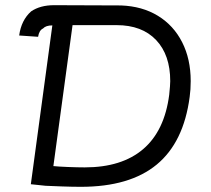

<svg xmlns="http://www.w3.org/2000/svg" viewBox="-20 -712 813 741"><path d="M156 5 99 -1 182 -614Q157 -614 146 -602Q131 -595 127 -570L54 -575Q62 -634 100 -668Q135 -692 189 -692L447 -691Q529 -688 589.5 -651Q650 -614 683 -549Q716 -484 716 -399Q716 -366 712 -338Q689 -163 585 -77Q481 9 292 9Q259 9 218.5 7.5Q178 6 156 5ZM633 -346Q637 -384 637 -399Q637 -500 582.5 -557.5Q528 -615 430 -615H260L186 -71Q205 -69 242.5 -67.5Q280 -66 307 -66Q450 -66 532.5 -136.5Q615 -207 633 -346Z"/></svg>

Font: Bellota
Style: Bold Italic
Weight: 700
Italic angle: -7.5°
Designer: Kemie Guaida
Foundry: Kemie Guaida
Version: Version 4.001